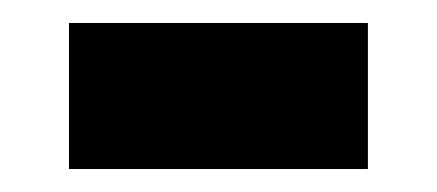

<svg xmlns="http://www.w3.org/2000/svg" viewBox="-20 -395 380 167"><path d="M40 -375H300V-248H40Z"/></svg>

Font: Noto Serif Sinhala Black
Style: Regular
Weight: 900
Designer: Jelle Bosma - Monotype Design Team
Foundry: Monotype Imaging Inc.
Version: Version 2.007; ttfautohint (v1.8.4.7-5d5b)